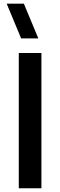

<svg xmlns="http://www.w3.org/2000/svg" viewBox="-20 -1002 320 1022"><path d="M92.5 -797.5 15.5 -982.5H107L184 -797.5ZM80 0V-720H200.5V0Z"/></svg>

Font: Manrope ExtraLight
Style: Bold
Weight: 700
Version: Version 4.504